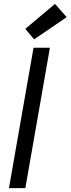

<svg xmlns="http://www.w3.org/2000/svg" viewBox="-20 -965 362 985"><path d="M26 0 152 -720H236L110 0ZM155 -763 110 -817 262 -945 322 -877Z"/></svg>

Font: DM Sans 9pt
Style: Italic
Weight: 400
Italic angle: -10°
Designer: Colophon Foundry, Jonny Pinhorn
Foundry: Colophon Foundry
Version: Version 4.004